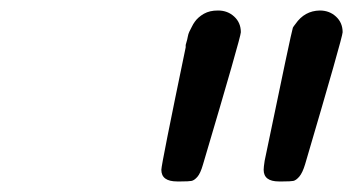

<svg xmlns="http://www.w3.org/2000/svg" viewBox="-20 -721 676 362"><path d="M284.2 -400.9Q284.2 -410.6 330.1 -631.8Q330.1 -631.8 330.1 -636.2Q331.1 -640.1 332 -643.1Q333 -646 334 -651.6Q335 -657.2 336.9 -661.1Q338.9 -665 341.6 -670.4Q344.2 -675.8 347.2 -679.9Q350.1 -684.1 354.5 -688Q358.9 -691.9 364.5 -695.1Q370.1 -698.2 376.5 -699.7Q382.8 -701.2 391.1 -701.2Q409.2 -701.2 421.6 -689.7Q434.1 -678.2 434.1 -660.2Q434.1 -651.4 362.8 -411.1Q357.9 -394 352.1 -387.5Q346.2 -380.9 341.1 -379.9Q335.9 -378.9 320.8 -378.9H314Q284.2 -378.9 284.2 -400.9ZM477.1 -400.9Q477.1 -405.8 479 -418Q529.8 -663.1 532.2 -668.9Q533.2 -670.9 537.1 -675.8Q554.2 -700.7 583 -701.2Q601.1 -701.2 613.5 -689.7Q626 -678.2 626 -660.2Q626 -651.4 555.2 -411.1Q550.3 -395 544.2 -387.9Q538.1 -380.9 533 -379.9Q527.8 -378.9 513.2 -378.9H505.9Q477.1 -378.9 477.1 -400.9Z"/></svg>

Font: CMU Concrete
Style: BoldItalic
Weight: 700
Italic angle: -14.04°
Version: Version 0.7.0